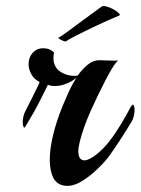

<svg xmlns="http://www.w3.org/2000/svg" viewBox="-20 -598 458 625"><path d="M199 7Q167 7 153 -20Q142 -44 142 -77Q142 -114 153 -159Q164 -204 183 -251Q190 -268 201.5 -294Q213 -320 229 -345Q215 -333 196 -325.5Q177 -318 159 -318Q145 -318 136 -322Q128 -306 110 -270Q92 -234 62 -185Q59 -180 56.5 -185.5Q54 -191 54 -201Q54 -209 56 -218Q58 -227 62 -235Q72 -254 82 -274.5Q92 -295 100 -311Q108 -327 109 -331Q91 -340 82 -356.5Q73 -373 73 -389Q73 -405 80.5 -418Q88 -431 103 -438Q112 -441 120 -441Q142 -441 156 -427Q155 -423 154.5 -418.5Q154 -414 154 -409Q154 -378 179 -363Q204 -348 233 -352Q247 -372 265 -387Q283 -402 304 -402Q315 -402 335.5 -401Q356 -400 365 -401Q359 -397 351 -385Q343 -373 336 -360Q329 -347 325 -340Q298 -288 275 -236.5Q252 -185 240 -138Q238 -129 236.5 -121.5Q235 -114 235 -106Q235 -76 255 -76Q269 -76 295 -96Q318 -115 336 -138Q356 -164 374 -194Q392 -224 405 -249Q410 -257 412 -257Q418 -257 418 -239Q418 -232 416 -222Q414 -212 409 -203Q394 -178 375 -148.5Q356 -119 336 -91Q323 -73 299.5 -50Q276 -27 249.5 -10Q223 7 199 7ZM194 -463H193Q189 -463 179 -468Q169 -473 170 -475Q178 -479 202 -496.5Q226 -514 256 -536.5Q286 -559 310 -576Q315 -580 326.5 -577Q338 -574 349.5 -567.5Q361 -561 367 -555Q373 -549 367 -547Q331 -532 294 -514.5Q257 -497 229.5 -483Q202 -469 194 -463Z"/></svg>

Font: Playball
Style: Regular
Weight: 400
Designer: Robert E. Leuschke
Foundry: Robert E. Leuschke
Version: Version 1.010